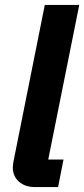

<svg xmlns="http://www.w3.org/2000/svg" viewBox="-20 -760 342 780"><path d="M216 0H122Q82 0 57 -22Q32 -44 32 -80Q32 -86 33 -92Q34 -98 35 -105L162 -740H302L176 -112H238Z"/></svg>

Font: IBM Plex Sans
Style: Italic
Weight: 400
Italic angle: -11.31°
Designer: Mike Abbink, Paul van der Laan, Pieter van Rosmalen
Foundry: Bold Monday
Version: Version 3.201